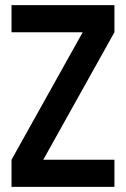

<svg xmlns="http://www.w3.org/2000/svg" viewBox="-20 -730 492 750"><path d="M25 -710H427V-604L149 -106H427V0H25V-106L303 -604H25Z"/></svg>

Font: Akshar Medium
Style: Regular
Weight: 500
Designer: Tall Chai
Foundry: Tall Chai
Version: Version 1.000